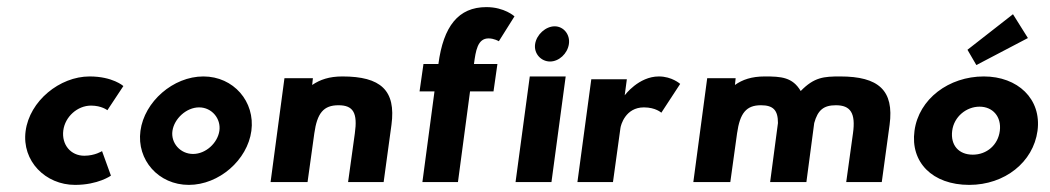

<svg xmlns="http://www.w3.org/2000/svg" viewBox="-20 -512 2952 540"><path d="M292 -18 267 -87C267 -87 247 -74 217 -74C179 -74 153 -105 158 -145C163 -184 198 -215 236 -215C266 -215 282 -202 282 -202L327 -270C327 -270 297 -297 232 -297C148 -297 63 -228 52 -143C41 -59 108 8 191 8C256 8 292 -18 292 -18Z M465 -144C470 -178 504 -210 540 -210C576 -210 602 -178 597 -144C592 -110 559 -79 523 -79C487 -79 460 -110 465 -144ZM375 -144C364 -62 426 8 511 8C596 8 676 -62 687 -144C698 -226 637 -297 552 -297C467 -297 386 -226 375 -144Z M845 0 864 -137C872 -194 890 -216 932 -216C974 -216 986 -194 978 -137L959 0H1059L1081 -161C1094 -258 1051 -297 943 -297C906 -297 880 -288 858 -273L860 -292H780L741 0Z M1213 -332H1171L1160 -255H1202L1168 0H1268L1302 -255H1368L1379 -332H1313C1318 -369 1323 -404 1354 -404C1370 -404 1383 -396 1383 -396L1427 -466C1427 -466 1399 -492 1348 -492C1269 -492 1227 -438 1213 -332Z M1485 -388C1481 -361 1502 -339 1527 -339C1552 -339 1576 -361 1580 -388C1584 -415 1565 -438 1540 -438C1515 -438 1489 -415 1485 -388ZM1430 0H1531L1571 -297H1470Z M1743 -289H1643L1604 0H1704L1725 -152C1726 -160 1739 -210 1791 -210C1824 -210 1840 -195 1840 -195L1893 -276C1893 -276 1870 -297 1833 -297C1776 -297 1737 -244 1737 -244Z M2034 0 2053 -137C2061 -194 2079 -216 2120 -216C2155 -216 2168 -202 2168 -166L2146 0H2248L2270 -166C2280 -202 2296 -216 2331 -216C2372 -216 2387 -194 2379 -137L2360 0H2460L2482 -161C2495 -258 2451 -297 2343 -297C2297 -297 2270 -295 2232 -256C2209 -295 2177 -297 2131 -297C2094 -297 2068 -288 2047 -273L2049 -292H1969L1930 0Z M2658 -144C2663 -184 2698 -212 2735 -212C2772 -212 2797 -184 2792 -144C2787 -104 2755 -77 2716 -77C2676 -77 2653 -104 2658 -144ZM2552 -144C2540 -56 2602 8 2706 8C2806 8 2886 -56 2898 -144C2910 -234 2842 -297 2747 -297C2649 -297 2564 -234 2552 -144ZM2701 -372 2726 -329 2871 -405 2829 -472Z"/></svg>

Font: Hussar Tani
Style: Kurs
Weight: 700
Foundry: Cannot Into Space Fonts
Version: Version 0.92